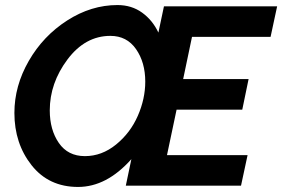

<svg xmlns="http://www.w3.org/2000/svg" viewBox="-20 -735 1117 760"><path d="M37 -288Q37 -395 94 -494Q151 -593 246 -654Q341 -715 445 -715Q501 -715 542.5 -685Q584 -655 607 -606L629 -710H1077L1051 -589H740L705 -422H964L939 -301H679L641 -121H960L934 0H478L500 -105Q402 5 289 5Q173 5 105 -81Q37 -167 37 -288ZM555 -412Q555 -488 518.5 -540.5Q482 -593 417 -593Q317 -593 247 -499.5Q177 -406 177 -298Q177 -221 213 -169Q249 -117 316 -117Q383 -117 439.5 -163Q496 -209 525.5 -276.5Q555 -344 555 -412Z"/></svg>

Font: Raleway-v4020
Style: Bold Italic
Weight: 700
Italic angle: -12°
Designer: Matt McInerney, Pablo Impallari, Rodrigo Fuenzalida
Foundry: Matt McInerney, Pablo Impallari, Rodrigo Fuenzalida
Version: Version 4.020;PS 004.020;hotconv 1.0.88;makeotf.lib2.5.64775